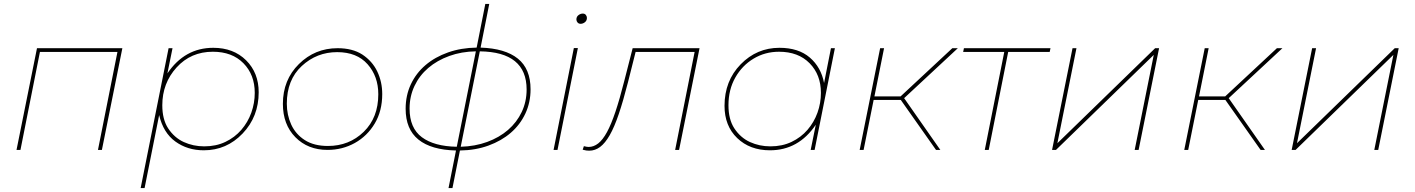

<svg xmlns="http://www.w3.org/2000/svg" viewBox="-20 -762 7194 976"><path d="M168 -517H602L498 0H478L577 -498H183L84 0H64Z M715 194H695L837 -517H857L831 -389Q919 -519 1064 -519Q1167 -519 1231 -455.5Q1295 -392 1295 -293Q1295 -169 1213.5 -83.5Q1132 2 1016 2Q933 2 871.5 -42.5Q810 -87 789 -177ZM1018 -18Q1078.5 -18 1126 -40.8Q1173.5 -63.5 1206.8 -102Q1240 -140.5 1257.5 -189.2Q1275 -238 1275 -290Q1275 -382 1217.5 -440.5Q1160 -499 1062 -499Q950 -499 877.5 -419Q805 -339 805 -227Q805 -155.5 834.5 -110Q866 -62 914.2 -40Q962.5 -18 1018 -18Z M1645 0Q1545 0 1481.5 -64.5Q1418 -129 1418 -234Q1418 -356 1499.5 -436.5Q1581 -517 1696 -517Q1771.5 -517 1821.5 -485Q1873 -451 1898 -398.2Q1923 -345.5 1923 -284Q1923 -198 1885 -134.2Q1847 -70.5 1783.8 -35.2Q1720.5 0 1645 0ZM1647 -20Q1755 -20 1829 -92Q1903 -164 1903 -283Q1903 -374 1848.5 -435.5Q1794 -497 1694 -497Q1590 -497 1514 -426.5Q1438 -356 1438 -235Q1438 -177.5 1460.5 -128.5Q1483 -79.5 1529.5 -49.8Q1576 -20 1647 -20Z M2447 -742H2467L2423 -520Q2548 -516 2612.5 -464Q2677 -412 2677 -308Q2677 -241 2650.5 -184.5Q2624 -128 2576.5 -87Q2529 -46 2463 -22Q2397 2 2318 3L2280 194H2260L2298 3Q2172 0 2107 -52.5Q2042 -105 2042 -209Q2042 -277 2068.5 -333.5Q2095 -390 2143 -431Q2191 -472 2257.5 -495.5Q2324 -519 2403 -520ZM2399 -501Q2326 -500 2264 -477.5Q2202 -455 2157 -416.5Q2112 -378 2087 -325Q2062 -272 2062 -210Q2062 -111 2124.5 -64.5Q2187 -18 2302 -16ZM2322 -16Q2395 -18 2456.5 -40.5Q2518 -63 2562.5 -101.5Q2607 -140 2632 -192.5Q2657 -245 2657 -307Q2657 -498 2419 -501Z M2931.5 -641Q2921.5 -641 2915.8 -647.8Q2910 -654.5 2910 -663Q2910 -677 2920.5 -685Q2931 -693 2942.5 -693Q2952.5 -693 2958 -686.2Q2963.5 -679.5 2963.5 -671Q2963.5 -657 2953.2 -649Q2943 -641 2931.5 -641ZM2814 0H2794L2897 -517.5H2917.5Z M2948 -19Q2956 -17 2962 -16Q2968 -15 2972 -15Q2998 -15 3021 -33Q3044 -51 3065.5 -90.5Q3087 -130 3108.5 -194Q3130 -258 3153 -349L3196 -517H3536L3432 0H3412L3511 -498H3211L3172 -343Q3148 -249 3125.5 -182.5Q3103 -116 3079.5 -75Q3056 -34 3030.5 -15Q3005 4 2975 4Q2967 4 2960 3Q2953 2 2942 -1Z M3894 2Q3792 2 3727.5 -60Q3663 -122 3663 -224Q3663 -351 3745 -435Q3827 -519 3942 -519Q4039 -519 4096.5 -469.5Q4154 -420 4169 -340L4204 -517H4224L4121 0H4101L4127 -128Q4039 2 3894 2ZM3896 -18Q3956.5 -18 4004 -40.8Q4051.5 -63.5 4084.8 -102Q4118 -140.5 4135.5 -189.2Q4153 -238 4153 -290Q4153 -382 4095.5 -440.5Q4038 -499 3940 -499Q3869 -499 3810.8 -464Q3752.5 -429 3717.8 -367.8Q3683 -306.5 3683 -227Q3683 -155.5 3712.5 -110Q3744 -62 3792.2 -40Q3840.5 -18 3896 -18Z M4454 -517H4474L4425 -272H4558L4821 -517H4849L4576 -263L4760 0H4738L4559 -254H4421L4370 0H4350Z M4986 0 5085 -498H4876L4880 -517H5320L5316 -498H5105L5006 0Z M5432 -517H5452L5355 -34L5852 -517H5872L5768 0H5748L5845 -483L5348 0H5328Z M6104 -517H6124L6075 -272H6208L6471 -517H6499L6226 -263L6410 0H6388L6209 -254H6071L6020 0H6000Z M6650 -517H6670L6573 -34L7070 -517H7090L6986 0H6966L7063 -483L6566 0H6546Z"/></svg>

Font: Argentum Sans Thin
Style: Italic
Weight: 100
Italic angle: -11°
Designer: Julieta Ulanovsky (font), Cristiano Sobral (main changes and remaster)
Foundry: Julieta Ulanovsky (font), Cristiano Sobral (main changes and remaster)
Version: Version 2.007;June 15, 2022;FontCreator 14.0.0.2814 64-bit; 